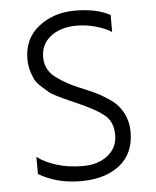

<svg xmlns="http://www.w3.org/2000/svg" viewBox="-51 -723 628 774"><g transform="rotate(-5 263.5 -336.5)"><path d="M462 -174Q462 -86 403 -39.5Q344 7 246 7Q148 7 75 -37V-106Q105 -83 152.5 -68Q200 -53 260 -53Q320 -53 359.5 -84Q399 -115 399 -166Q399 -217 369 -244Q336 -274 247 -312Q164 -348 147.5 -362Q131 -376 115 -391Q99 -406 92 -421Q73 -462 73 -500Q73 -585 134 -632.5Q195 -680 281 -680Q367 -680 423 -650V-581Q399 -597 360 -608Q321 -619 284 -619Q217 -619 177 -587.5Q137 -556 137 -504Q137 -450 183 -418Q220 -391 269 -370.5Q318 -350 336 -341.5Q354 -333 382 -315Q410 -297 424 -280Q462 -234 462 -174Z"/></g></svg>

Font: Hind Jalandhar Light
Style: Regular
Weight: 300
Designer: Namrata Goyal
Foundry: Indian Type Foundry
Version: Version 0.702;PS 1.0;hotconv 1.0.81;makeotf.lib2.5.63406